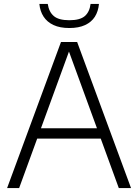

<svg xmlns="http://www.w3.org/2000/svg" viewBox="-20 -953 700 973"><path d="M16 0 289 -740H371L644 0H582L323 -709.5H336L77 0ZM148.5 -250.5 163.5 -303H497L511.5 -250.5ZM331.5 -811Q283.5 -811 251 -826.2Q218.5 -841.5 200.8 -868.8Q183 -896 179.5 -933H222Q228 -892.5 252.8 -871.5Q277.5 -850.5 331.5 -850.5Q385.5 -850.5 409.8 -871.5Q434 -892.5 439 -933H481.5Q478 -895.5 460.8 -868.2Q443.5 -841 411.2 -826Q379 -811 331.5 -811Z"/></svg>

Font: Encode Sans SC Light
Style: Regular
Weight: 300
Version: Version 3.002